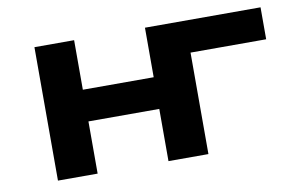

<svg xmlns="http://www.w3.org/2000/svg" viewBox="-59 -605 1098 710"><g transform="rotate(-10 490.0 -250.5)"><path d="M106 0V-501H255V-315H521V-501H955V-381H671V0H521V-196H255V0Z"/></g></svg>

Font: Nunito Sans 7pt Expanded
Style: Bold
Weight: 700
Width: 7
Designer: Vernon Adams
Foundry: Vernon Adams
Version: Version 3.101;gftools[0.9.27]